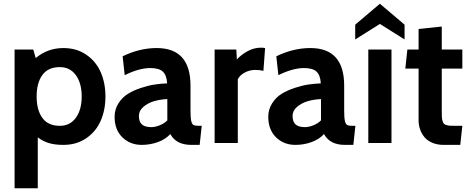

<svg xmlns="http://www.w3.org/2000/svg" viewBox="-20 -765 2516 1027"><path d="M319 -508Q390 -508 442 -472Q494 -436 519 -378.2Q544 -320.5 544 -249Q544 -177.5 519 -119.8Q494 -62 442 -26Q390 10 319 10Q274 10 242.2 0.5Q210.5 -9 182 -30V242H58V-500H158L171 -454.5Q235 -508 319 -508ZM300 -92Q354.5 -92 385.8 -135Q417 -178 417 -249Q417 -320 385.8 -363Q354.5 -406 300 -406Q237.5 -406 206.8 -364Q176 -322 176 -249Q176 -176 206.8 -134Q237.5 -92 300 -92Z M738 10Q676 10 634.5 -30.5Q593 -71 593 -140Q593 -180 613.5 -212.2Q634 -244.5 664.5 -263.2Q695 -282 734.8 -295Q774.5 -308 808.2 -313Q842 -318 874 -319Q871.5 -362.5 851.2 -381.8Q831 -401 784 -401Q724.5 -401 647 -363L636 -464Q727 -508 818 -508Q999 -508 999 -307V-172Q999 -134 1003 -117.5Q1007 -101 1015 -96.5Q1023 -92 1043 -92H1059L1048 10H1003Q922.5 10 891 -48Q866.5 -20.5 825.2 -5.2Q784 10 738 10ZM790 -85Q808.5 -85 832.8 -94.2Q857 -103.5 875 -121V-235Q837.5 -233.5 804.2 -223.8Q771 -214 747 -193.5Q723 -173 723 -145Q723 -114 739 -99.5Q755 -85 790 -85Z M1252 0H1128V-500H1244L1247 -447Q1269.5 -472 1304 -491Q1338.5 -510 1376 -510Q1388 -510 1398 -508L1389 -386Q1370 -391 1346 -391Q1315 -391 1288.8 -376.8Q1262.5 -362.5 1252 -341Z M1560 10Q1498 10 1456.5 -30.5Q1415 -71 1415 -140Q1415 -180 1435.5 -212.2Q1456 -244.5 1486.5 -263.2Q1517 -282 1556.8 -295Q1596.5 -308 1630.2 -313Q1664 -318 1696 -319Q1693.5 -362.5 1673.2 -381.8Q1653 -401 1606 -401Q1546.5 -401 1469 -363L1458 -464Q1549 -508 1640 -508Q1821 -508 1821 -307V-172Q1821 -134 1825 -117.5Q1829 -101 1837 -96.5Q1845 -92 1865 -92H1881L1870 10H1825Q1744.5 10 1713 -48Q1688.5 -20.5 1647.2 -5.2Q1606 10 1560 10ZM1612 -85Q1630.5 -85 1654.8 -94.2Q1679 -103.5 1697 -121V-235Q1659.5 -233.5 1626.2 -223.8Q1593 -214 1569 -193.5Q1545 -173 1545 -145Q1545 -114 1561 -99.5Q1577 -85 1612 -85Z M2012 -637 1880 -554V-633L2012 -745L2144 -633V-554ZM2074 0H1950V-500H2074Z M2442 10H2353Q2319 10 2292.5 -1.2Q2266 -12.5 2250.5 -31.2Q2235 -50 2227 -73Q2219 -96 2219 -121V-398H2148L2159 -500H2219V-610L2343 -623V-500H2453V-398H2343V-172Q2343 -151 2343.5 -139.5Q2344 -128 2347.2 -117.8Q2350.5 -107.5 2354.5 -103.2Q2358.5 -99 2368.5 -96Q2378.5 -93 2388.8 -92.5Q2399 -92 2419 -92H2453Z"/></svg>

Font: Cabin
Style: Bold
Weight: 700
Designer: Pablo Impallari
Foundry: Pablo Impallari. http://www.impallari.com Igino Marini. http://www.ikern.com
Version: Version 3.001;hotconv 1.0.109;makeotfexe 2.5.65596